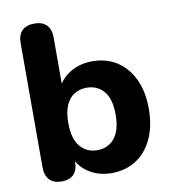

<svg xmlns="http://www.w3.org/2000/svg" viewBox="-81 -785 773 866"><g transform="rotate(-10 305.0 -351.5)"><path d="M361 11Q302 11 256.5 -18.5Q211 -48 196 -97L207 -130V-68Q207 -31 188 -11Q169 9 133 9Q97 9 77.5 -11Q58 -31 58 -68V-637Q58 -675 77.5 -694.5Q97 -714 134 -714Q170 -714 189.5 -694.5Q209 -675 209 -637V-400H197Q213 -445 258 -473Q303 -501 361 -501Q426 -501 474 -470Q522 -439 549 -382Q576 -325 576 -246Q576 -167 549 -109Q522 -51 473.5 -20Q425 11 361 11ZM316 -102Q348 -102 372.5 -118Q397 -134 410.5 -165.5Q424 -197 424 -246Q424 -319 394 -353.5Q364 -388 316 -388Q284 -388 259.5 -373Q235 -358 221 -326.5Q207 -295 207 -246Q207 -173 237 -137.5Q267 -102 316 -102Z"/></g></svg>

Font: Nunito ExtraLight ExtraBold
Style: Regular
Weight: 800
Version: Version 3.602